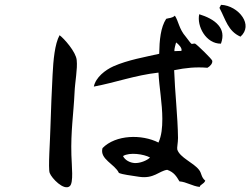

<svg xmlns="http://www.w3.org/2000/svg" viewBox="-20 -801 1040 796"><path d="M986 -730C968 -758 932 -780 896 -781C895 -776 890 -771 890 -768C916 -719 925 -672 977 -649C1004 -673 1003 -704 986 -730ZM896 -620C908 -653 902 -677 886 -696C867 -719 835 -733 806 -742C795 -693 834 -619 896 -620ZM860 -549C859 -556 797 -616 789 -620C785 -622 776 -617 773 -620C768 -624 757 -641 750 -649C722 -681 720 -714 705 -736C693 -725 681 -727 669 -723C646 -688 641 -635 640 -578C584 -565 511 -553 450 -526C417 -511 377 -481 369 -442C460 -459 539 -489 637 -500C640 -440 653 -371 653 -308C653 -272 650 -239 637 -210C568 -245 460 -243 405 -187C392 -141 456 -121 473 -84C490 -77 519 -74 557 -68C618 -59 639 -92 673 -97C702 -87 712 -69 724 -49C753 -47 778 -29 808 -26C810 -37 825 -37 831 -52C813 -67 817 -82 805 -97C782 -127 726 -147 715 -181C713 -188 718 -209 718 -229C717 -317 705 -421 702 -510C751 -520 792 -524 840 -520C851 -526 862 -538 860 -549ZM298 -552C295 -586 245 -642 227 -655C207 -619 201 -551 198 -491C195 -431 191 -345 189 -271C188 -220 179 -102 186 -84C194 -62 245 -9 269 -29C286 -43 277 -114 276 -158C273 -257 285 -329 289 -416C291 -464 302 -514 298 -552ZM703 -589C702 -598 708 -617 710 -625C719 -619 737 -601 732 -590ZM602 -148C589 -135 560 -124 539 -125C519 -126 498 -137 490 -154C517 -171 577 -162 602 -148Z"/></svg>

Font: Yuji Syuku Std R
Style: Regular
Weight: 400
Designer: Kataoka Yuji
Foundry: Kinuta Font Factory
Version: Version 3.000;hotconv 1.0.111;makeotfexe 2.5.65597